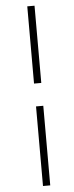

<svg xmlns="http://www.w3.org/2000/svg" viewBox="-64 -780 409 1055"><g transform="rotate(-5 140.0 -252.5)"><path d="M129 243V-196H169V243ZM169 -322H129V-748H169Z"/></g></svg>

Font: Source Serif 4 SmText Light
Style: Italic
Weight: 300
Italic angle: -12°
Designer: Frank Grießhammer
Foundry: Adobe
Version: Version 4.005;hotconv 1.1.0;makeotfexe 2.6.0